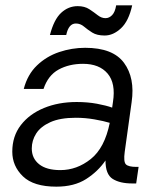

<svg xmlns="http://www.w3.org/2000/svg" viewBox="-20 -687 595 719"><path d="M191 12Q106 12 66 -26.5Q26 -65 26 -119Q26 -177 58 -218.5Q90 -260 144.5 -282.5Q199 -305 267 -305Q308 -305 343 -298.5Q378 -292 400 -284L403 -305Q414 -375 383 -411.5Q352 -448 291 -448Q239 -448 199.5 -426.5Q160 -405 143 -354H69Q83 -408 118.5 -442Q154 -476 201.5 -492Q249 -508 299 -508Q403 -508 444.5 -451.5Q486 -395 473 -305L447 -118Q442 -81 451.5 -71.5Q461 -62 491 -62H499L490 0H475Q429 0 402 -17Q375 -34 375 -86Q347 -45 302.5 -16.5Q258 12 191 12ZM99 -131Q99 -94 126.5 -72Q154 -50 206 -50Q268 -50 320 -91.5Q372 -133 391 -227Q368 -234 333.5 -240Q299 -246 264 -246Q205 -246 168.5 -229.5Q132 -213 115.5 -187Q99 -161 99 -131ZM372 -554Q343 -554 325.5 -565Q308 -576 294.5 -587.5Q281 -599 264 -599Q237 -599 228 -556H167Q182 -614 209 -639Q236 -664 271 -664Q297 -664 314.5 -652.5Q332 -641 346 -630Q360 -619 375 -619Q389 -619 400 -630.5Q411 -642 415 -667H475Q462 -608 433 -581Q404 -554 372 -554Z"/></svg>

Font: Host Grotesk Light
Style: Italic
Weight: 300
Italic angle: -8°
Designer: Doğukan Karapınar based on Poppins by Indian Type Foundry, Jonny Pinhorn
Foundry: Element Type
Version: Version 1.001; ttfautohint (v1.8.4.7-5d5b)